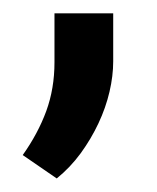

<svg xmlns="http://www.w3.org/2000/svg" viewBox="-20 -127 236 289"><path d="M150.4 -34.7Q150.4 -12.7 144.8 11.2Q139.2 35.2 128.2 58.6Q117.2 82 101.6 103.5Q85.9 125 65.4 141.6L14.2 106.4Q37.1 74.2 49.6 40.3Q62 6.3 62 -33.2V-106.9H150.4Z"/></svg>

Font: Dirooz
Style: Regular
Weight: 400
Foundry: DejaVu fonts team - Redesigned by Saber Rastikerdar
Version: Version 0.2.1